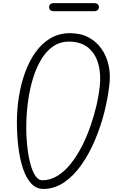

<svg xmlns="http://www.w3.org/2000/svg" viewBox="-20 -1220 750 1250"><path d="M262 10Q215.5 10 182.8 -25.8Q150 -61.5 129.5 -123Q109 -184.5 99.5 -262.8Q90 -341 90 -425.5Q90 -507 103 -589.8Q116 -672.5 142.8 -746.8Q169.5 -821 210.5 -879Q251.5 -937 307.8 -970.5Q364 -1004 436 -1004Q504.5 -1004 556 -976.8Q607.5 -949.5 640.2 -903Q673 -856.5 686.5 -797.2Q700 -738 692.5 -673.5Q683.5 -586.5 659.8 -491.8Q636 -397 598.2 -307.8Q560.5 -218.5 510 -146.8Q459.5 -75 397.2 -32.5Q335 10 262 10ZM255.5 -46.5Q308.5 -46.5 355.2 -75.8Q402 -105 441.5 -155Q481 -205 513.2 -268Q545.5 -331 569.2 -399.5Q593 -468 608.2 -534.2Q623.5 -600.5 629.5 -656Q638.5 -739 619.8 -805.2Q601 -871.5 553.5 -910.2Q506 -949 428.5 -949Q370.5 -949 325.8 -918Q281 -887 249 -834Q217 -781 196 -713.5Q175 -646 164.2 -572Q153.5 -498 151.5 -426.5Q149.5 -354.5 155.5 -286.8Q161.5 -219 174.8 -164.8Q188 -110.5 208.2 -78.5Q228.5 -46.5 255.5 -46.5ZM332.5 -1147Q314 -1147 306.8 -1154.8Q299.5 -1162.5 299.5 -1173.5Q299.5 -1184.5 306.8 -1192Q314 -1199.5 332.5 -1199.5H591Q609 -1199.5 616.5 -1192Q624 -1184.5 624 -1173.5Q624 -1163 616.2 -1155Q608.5 -1147 591 -1147Z"/></svg>

Font: Edu NSW ACT Cursive
Style: Regular
Weight: 400
Designer: Tina and Corey Anderson, Eben Sorkin, Mirko Velimirovic
Foundry: Sorkin Type Co.
Version: Version 2.000